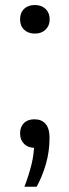

<svg xmlns="http://www.w3.org/2000/svg" viewBox="-20 -568 270 746"><path d="M75 157.5Q92.5 111 102.5 70.5Q112.5 30 112.5 -11L126.5 6.5H115.5Q89.5 6.5 73.8 -9Q58 -24.5 58 -49.5Q58 -75 73 -89.8Q88 -104.5 114 -104.5Q141.5 -104.5 157 -86.8Q172.5 -69 172.5 -32Q172.5 20 158.5 68.8Q144.5 117.5 122.5 157.5ZM115.5 -437.5Q89.5 -437.5 73.8 -452.5Q58 -467.5 58 -493Q58 -518.5 73.5 -533.5Q89 -548.5 115.5 -548.5Q141.5 -548.5 157.2 -533.2Q173 -518 173 -493Q173 -468 157 -452.8Q141 -437.5 115.5 -437.5Z"/></svg>

Font: Encode Sans SC
Style: Regular
Weight: 400
Version: Version 3.002